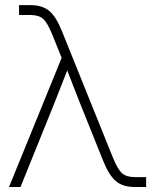

<svg xmlns="http://www.w3.org/2000/svg" viewBox="-20 -748 619 768"><path d="M16.1 0 226.6 -516.6 189 -609.9Q169.9 -656.7 152.6 -672.4Q135.3 -688 101.6 -688H56.2V-727.5H101.6Q148.9 -727.5 176.5 -704.8Q204.1 -682.1 227.5 -624L431.6 -117.7Q450.7 -70.8 468 -55.2Q485.4 -39.6 519 -39.6H564.5V0H519Q471.7 0 444.1 -22.9Q416.5 -45.9 393.1 -103.5L300.8 -333.5Q287.6 -366.7 274.7 -399.9Q261.7 -433.1 249 -466.3Q235.8 -433.1 222.9 -399.9Q210 -366.7 196.8 -333.5L62 0Z"/></svg>

Font: Inter Display ExtraLight
Style: Regular
Weight: 200
Designer: Rasmus Andersson
Foundry: rsms
Version: Version 4.000;git-a52131595